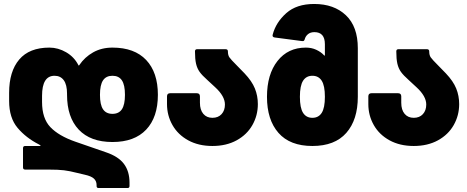

<svg xmlns="http://www.w3.org/2000/svg" viewBox="-20 -728 2355 968"><path d="M467 210V205Q467 185 453.5 172.5Q440 160 408 153L370 144Q331 134 302.5 130.5Q274 127 223 127H107Q96 127 96 116V19Q96 8 107 8H179Q185 8 185 6Q185 5 176 0Q111 -33 68.5 -83.5Q26 -134 26 -219V-260Q26 -368 77 -428Q128 -488 229 -488Q273 -488 313.5 -464.5Q354 -441 375 -400Q377 -395 380 -400Q407 -440 449.5 -464Q492 -488 547 -488Q658 -488 717 -425.5Q776 -363 776 -250Q776 -137 717 -74.5Q658 -12 547 -12Q436 -12 377 -74.5Q318 -137 318 -250V-255Q318 -301 301.5 -323.5Q285 -346 255 -346Q192 -346 192 -245V-214Q192 -131 234 -87Q276 -43 359 -14L515 40Q577 61 605 98.5Q633 136 633 193V210Q633 220 623 220H477Q467 220 467 210ZM547 -154Q579 -154 594.5 -177Q610 -200 610 -250Q610 -300 594.5 -323Q579 -346 547 -346Q515 -346 499.5 -323Q484 -300 484 -250Q484 -200 499.5 -177Q515 -154 547 -154Z M822 -203V-242Q822 -258 838 -258H972Q988 -258 988 -242V-210Q988 -174 1005 -154Q1022 -134 1051 -134Q1080 -134 1097 -152.5Q1114 -171 1114 -201Q1114 -243 1065 -288L1025 -325Q999 -348 986.5 -365.5Q974 -383 968.5 -406.5Q963 -430 963 -469Q963 -480 974 -480H1117Q1129 -480 1129 -469Q1129 -450 1136.5 -439Q1144 -428 1174 -398L1213 -358Q1250 -319 1265 -282Q1280 -245 1280 -203Q1280 -146 1252.5 -97.5Q1225 -49 1173 -20.5Q1121 8 1051 8Q981 8 929 -20.5Q877 -49 849.5 -97.5Q822 -146 822 -203Z M1326 -240Q1326 -353 1379 -420.5Q1432 -488 1522 -488Q1551 -488 1574.5 -477Q1598 -466 1612 -451Q1618 -443 1618 -452V-505Q1618 -566 1565 -566Q1545 -566 1532.5 -555.5Q1520 -545 1516 -529Q1514 -524 1511.5 -522Q1509 -520 1502 -521L1365 -539Q1351 -541 1355 -554Q1371 -615 1423 -661.5Q1475 -708 1564 -708Q1664 -708 1724 -651Q1784 -594 1784 -485V-240Q1784 -124 1726 -58Q1668 8 1555 8Q1442 8 1384 -58Q1326 -124 1326 -240ZM1555 -134Q1586 -134 1602 -159Q1618 -184 1618 -240Q1618 -296 1602 -321Q1586 -346 1555 -346Q1524 -346 1508 -321Q1492 -296 1492 -240Q1492 -184 1508 -159Q1524 -134 1555 -134Z M1837 -203V-242Q1837 -258 1853 -258H1987Q2003 -258 2003 -242V-210Q2003 -174 2020 -154Q2037 -134 2066 -134Q2095 -134 2112 -152.5Q2129 -171 2129 -201Q2129 -243 2080 -288L2040 -325Q2014 -348 2001.5 -365.5Q1989 -383 1983.5 -406.5Q1978 -430 1978 -469Q1978 -480 1989 -480H2132Q2144 -480 2144 -469Q2144 -450 2151.5 -439Q2159 -428 2189 -398L2228 -358Q2265 -319 2280 -282Q2295 -245 2295 -203Q2295 -146 2267.5 -97.5Q2240 -49 2188 -20.5Q2136 8 2066 8Q1996 8 1944 -20.5Q1892 -49 1864.5 -97.5Q1837 -146 1837 -203Z"/></svg>

Font: Barlow GEO ExtraBold
Style: Regular
Weight: 800
Designer: Jeremy Tribby
Foundry: Tribby Type
Version: Version 1.408